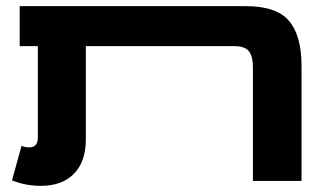

<svg xmlns="http://www.w3.org/2000/svg" viewBox="-20 -588 1068 624"><path d="M960 -373V0H802V-368Q802 -405 789 -421.5Q776 -438 742 -438H259V-135Q259 -63 220.5 -23.5Q182 16 113 16Q62 16 19 -2L50 -114Q62 -109 75 -109Q103 -109 103 -141V-438H44V-568H779Q879 -568 919.5 -520Q960 -472 960 -373Z"/></svg>

Font: FiraGOUPP
Style: Bold
Weight: 700
Designer: bBox Type
Foundry: bBox Type GmbH
Version: Version 1.001